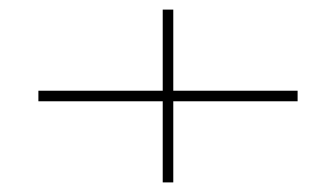

<svg xmlns="http://www.w3.org/2000/svg" viewBox="-20 -500 700 400"><path d="M319 -480H341V-120H319ZM60 -289V-311H600V-289Z"/></svg>

Font: Kalnia Expanded ExtraLight
Style: Regular
Weight: 250
Width: 7
Designer: Frida Medrano
Foundry: Frida Medrano
Version: Version 1.105